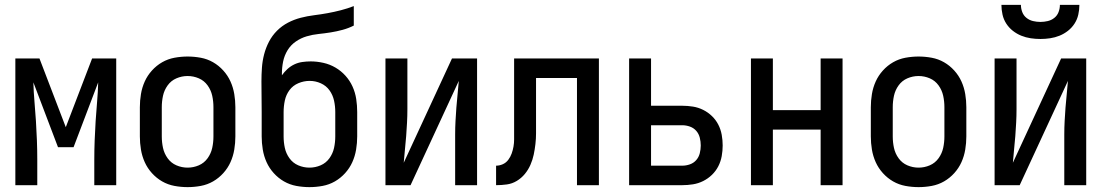

<svg xmlns="http://www.w3.org/2000/svg" viewBox="-20 -760 4540 788"><path d="M43 0V-520H142L250 -238L358 -520H457V0H367V-104Q367 -144 368.5 -183.5Q370 -223 372.5 -263Q375 -303 378.5 -342.5Q382 -382 383 -422L282 -156H218L117 -422Q118 -382 121.5 -342.5Q125 -303 127.5 -263Q130 -223 131.5 -183.5Q133 -144 133 -104V0Z M750 8Q723 8 696 3Q669 -2 645.5 -15.5Q622 -29 603.5 -49.5Q585 -70 574 -94.5Q563 -119 558.5 -146Q554 -173 554 -200V-320Q554 -347 558.5 -374Q563 -401 574 -425.5Q585 -450 603.5 -470.5Q622 -491 645.5 -504.5Q669 -518 696 -523Q723 -528 750 -528Q777 -528 804 -523Q831 -518 854.5 -504.5Q878 -491 896.5 -470.5Q915 -450 926 -425.5Q937 -401 941.5 -374Q946 -347 946 -320V-200Q946 -173 941.5 -146Q937 -119 926 -94.5Q915 -70 896.5 -49.5Q878 -29 854.5 -15.5Q831 -2 804 3Q777 8 750 8ZM750 -72Q774 -72 796 -81.5Q818 -91 832 -110.5Q846 -130 851 -153Q856 -176 856 -200V-320Q856 -344 851 -367Q846 -390 832 -409.5Q818 -429 796 -438.5Q774 -448 750 -448Q726 -448 704 -438.5Q682 -429 668 -409.5Q654 -390 649 -367Q644 -344 644 -320V-200Q644 -176 649 -153Q654 -130 668 -110.5Q682 -91 704 -81.5Q726 -72 750 -72Z M1250 8Q1223 8 1196 3Q1169 -2 1145.5 -15.5Q1122 -29 1103.5 -49.5Q1085 -70 1074 -94.5Q1063 -119 1058.5 -146Q1054 -173 1054 -200V-300Q1054 -332 1053.5 -363.5Q1053 -395 1053 -426Q1053 -454 1055 -482Q1057 -510 1064 -537Q1071 -564 1084 -589Q1097 -614 1117 -634Q1137 -654 1162 -667Q1187 -680 1214 -687Q1241 -694 1269 -697.5Q1297 -701 1324.5 -706Q1352 -711 1379 -718Q1406 -725 1432 -735V-655Q1410 -644 1386 -637.5Q1362 -631 1337 -627Q1312 -623 1287.5 -620.5Q1263 -618 1239 -611Q1215 -604 1194 -589.5Q1173 -575 1160 -553.5Q1147 -532 1142 -507.5Q1137 -483 1137 -458Q1137 -456 1137 -454.5Q1137 -453 1137 -451Q1147 -465 1159.5 -476.5Q1172 -488 1187.5 -495.5Q1203 -503 1220.5 -505.5Q1238 -508 1255 -508Q1281 -508 1307.5 -502Q1334 -496 1357 -482.5Q1380 -469 1398 -449Q1416 -429 1427 -404.5Q1438 -380 1442 -353.5Q1446 -327 1446 -300V-200Q1446 -173 1441.5 -146Q1437 -119 1426 -94.5Q1415 -70 1396.5 -49.5Q1378 -29 1354.5 -15.5Q1331 -2 1304 3Q1277 8 1250 8ZM1250 -72Q1274 -72 1296 -81.5Q1318 -91 1332 -110.5Q1346 -130 1351 -153Q1356 -176 1356 -200V-300Q1356 -324 1351 -347Q1346 -370 1332.5 -389Q1319 -408 1297 -418Q1275 -428 1251 -428Q1251 -428 1251 -428Q1251 -428 1251 -428Q1227 -428 1204.5 -418.5Q1182 -409 1168 -390Q1154 -371 1149 -347.5Q1144 -324 1144 -300V-200Q1144 -176 1149 -153Q1154 -130 1168 -110.5Q1182 -91 1204 -81.5Q1226 -72 1250 -72Z M1562 0V-520H1652V-312Q1652 -284 1650.5 -256.5Q1649 -229 1647 -201.5Q1645 -174 1642 -147Q1639 -120 1637 -92L1835 -520H1938V0H1848V-208Q1848 -236 1849.5 -263.5Q1851 -291 1853 -318.5Q1855 -346 1858 -373Q1861 -400 1863 -428L1665 0Z M2016 0V-80Q2030 -80 2043.5 -86Q2057 -92 2066 -104Q2075 -116 2080 -130Q2085 -144 2087.5 -158.5Q2090 -173 2090 -187.5Q2090 -202 2090 -217Q2090 -220 2090 -223Q2090 -226 2090 -230V-231Q2090 -238 2090 -246Q2090 -254 2090 -261V-520H2438V0H2348V-440H2180V-261Q2180 -261 2180 -260.5Q2180 -260 2180 -260V-259Q2180 -259 2180 -258.5Q2180 -258 2180 -258V-257Q2180 -235 2180 -213Q2180 -191 2177.5 -169Q2175 -147 2170.5 -125.5Q2166 -104 2157 -83.5Q2148 -63 2134 -46Q2120 -29 2101 -17.5Q2082 -6 2060 -3Q2038 0 2016 0Z M2562 0V-520H2652V-326H2780Q2802 -326 2824 -322.5Q2846 -319 2866 -309Q2886 -299 2902 -283.5Q2918 -268 2928 -248.5Q2938 -229 2942 -207Q2946 -185 2946 -163Q2946 -141 2942 -119Q2938 -97 2928 -77.5Q2918 -58 2902 -42.5Q2886 -27 2866 -17Q2846 -7 2824 -3.5Q2802 0 2780 0ZM2780 -80Q2796 -80 2811.5 -85.5Q2827 -91 2837.5 -103Q2848 -115 2852 -131Q2856 -147 2856 -163Q2856 -179 2852 -195Q2848 -211 2837.5 -223Q2827 -235 2811.5 -240.5Q2796 -246 2780 -246H2652V-80Z M3062 0V-520H3152V-308H3348V-520H3438V0H3348V-228H3152V0Z M3750 8Q3723 8 3696 3Q3669 -2 3645.5 -15.5Q3622 -29 3603.5 -49.5Q3585 -70 3574 -94.5Q3563 -119 3558.5 -146Q3554 -173 3554 -200V-320Q3554 -347 3558.5 -374Q3563 -401 3574 -425.5Q3585 -450 3603.5 -470.5Q3622 -491 3645.5 -504.5Q3669 -518 3696 -523Q3723 -528 3750 -528Q3777 -528 3804 -523Q3831 -518 3854.5 -504.5Q3878 -491 3896.5 -470.5Q3915 -450 3926 -425.5Q3937 -401 3941.5 -374Q3946 -347 3946 -320V-200Q3946 -173 3941.5 -146Q3937 -119 3926 -94.5Q3915 -70 3896.5 -49.5Q3878 -29 3854.5 -15.5Q3831 -2 3804 3Q3777 8 3750 8ZM3750 -72Q3774 -72 3796 -81.5Q3818 -91 3832 -110.5Q3846 -130 3851 -153Q3856 -176 3856 -200V-320Q3856 -344 3851 -367Q3846 -390 3832 -409.5Q3818 -429 3796 -438.5Q3774 -448 3750 -448Q3726 -448 3704 -438.5Q3682 -429 3668 -409.5Q3654 -390 3649 -367Q3644 -344 3644 -320V-200Q3644 -176 3649 -153Q3654 -130 3668 -110.5Q3682 -91 3704 -81.5Q3726 -72 3750 -72Z M4062 0V-520H4152V-312Q4152 -284 4150.5 -256.5Q4149 -229 4147 -201.5Q4145 -174 4142 -147Q4139 -120 4137 -92L4335 -520H4438V0H4348V-208Q4348 -236 4349.5 -263.5Q4351 -291 4353 -318.5Q4355 -346 4358 -373Q4361 -400 4363 -428L4165 0ZM4250 -600Q4230 -600 4210 -603Q4190 -606 4171.5 -613.5Q4153 -621 4137 -633.5Q4121 -646 4110 -663Q4099 -680 4094.5 -700Q4090 -720 4090 -740H4170Q4170 -725 4175.5 -710.5Q4181 -696 4193 -686.5Q4205 -677 4220 -673.5Q4235 -670 4250 -670Q4265 -670 4280 -673.5Q4295 -677 4307 -686.5Q4319 -696 4324.5 -710.5Q4330 -725 4330 -740H4410Q4410 -720 4405.5 -700Q4401 -680 4390 -663Q4379 -646 4363 -633.5Q4347 -621 4328.5 -613.5Q4310 -606 4290 -603Q4270 -600 4250 -600Z"/></svg>

Font: Iosevka SS04 Medium
Style: Regular
Weight: 500
Monospace: yes
Designer: Belleve Invis
Foundry: Belleve Invis
Version: Version 19.0.0; ttfautohint (v1.8.4)